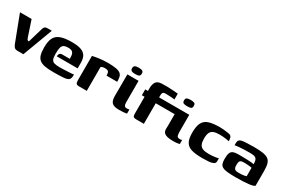

<svg xmlns="http://www.w3.org/2000/svg" viewBox="55 -1371 3260 2216"><g transform="rotate(30 1685.5 -263.0)"><path d="M192 0Q175 0 163 -3.5Q151 -7 141.5 -18.5Q132 -30 122 -54L-10 -400H145L214 -193Q220 -175 226 -167.5Q232 -160 247 -160Q262 -211 276.5 -261Q291 -311 306 -361Q312 -379 322.5 -389Q333 -399 356 -399H415L266 0Z M668 6Q598 6 553 -2.5Q508 -11 482 -32Q456 -53 445 -91Q434 -129 434 -190Q434 -268 456 -314Q478 -360 532.5 -381Q587 -402 684 -402Q760 -402 805 -386Q850 -370 870 -336Q890 -302 890 -249V-172H612Q612 -193 621.5 -207.5Q631 -222 657 -222H757L756 -243Q756 -284 739.5 -304.5Q723 -325 678 -325Q641 -325 620.5 -313.5Q600 -302 592.5 -273.5Q585 -245 585 -192Q585 -144 594.5 -120Q604 -96 629 -87.5Q654 -79 700 -79Q717 -79 746 -80Q775 -81 805.5 -82.5Q836 -84 859.5 -85.5Q883 -87 889 -89V-71Q889 -57 884.5 -41.5Q880 -26 867 -16Q849 -2 800.5 2Q752 6 668 6Z M1111 0H1003Q981 0 971 -11Q961 -22 961 -55V-379Q989 -386 1042.5 -394Q1096 -402 1163 -402Q1233 -402 1273.5 -394Q1314 -386 1333 -369.5Q1352 -353 1357.5 -327.5Q1363 -302 1363 -266H1220V-280Q1220 -304 1211.5 -315Q1203 -326 1191 -329Q1179 -332 1166 -332Q1146 -332 1131.5 -328Q1117 -324 1111 -316Z M1540 4Q1473 4 1447 -22Q1421 -48 1421 -107L1422 -399H1571V-113Q1571 -82 1580.5 -68.5Q1590 -55 1612 -55Q1625 -55 1634 -57Q1643 -59 1645 -60V-5Q1641 -4 1630 -2Q1619 0 1598 2Q1577 4 1540 4ZM1498 -447Q1463 -447 1448 -456Q1433 -465 1433 -489Q1433 -513 1448.5 -522.5Q1464 -532 1500 -532Q1534 -531 1548.5 -522Q1563 -513 1562 -489Q1562 -465 1548.5 -456Q1535 -447 1498 -447Z M1687 -352H1723V-391Q1723 -437 1742 -469.5Q1761 -502 1818 -505Q1855 -507 1897 -506Q1939 -505 1976.5 -502Q2014 -499 2037 -497V-419Q2031 -421 2015 -422.5Q1999 -424 1979 -425Q1959 -426 1941.5 -426.5Q1924 -427 1915 -427Q1888 -427 1880 -415Q1872 -403 1872 -381V-352H2125V-274H1872V0H1770Q1741 0 1732 -10.5Q1723 -21 1723 -46V-274H1687ZM2274 -352Q2274 -308 2274 -275Q2274 -242 2274 -209.5Q2274 -177 2274 -132Q2274 -92 2281 -73Q2288 -54 2322 -54Q2329 -54 2337 -56Q2345 -58 2348 -60V-5Q2341 -4 2320.5 0Q2300 4 2264 4Q2215 4 2186.5 -3Q2158 -10 2144 -22.5Q2130 -35 2126 -51Q2122 -67 2123 -85Q2124 -103 2124 -122Q2124 -163 2124 -205Q2124 -247 2124 -285.5Q2124 -324 2124 -352Q2162 -352 2199 -352Q2236 -352 2274 -352ZM2138 -467Q2138 -496 2158 -503Q2178 -510 2205 -509Q2234 -509 2251 -502Q2268 -495 2268 -467Q2268 -437 2250 -431Q2232 -425 2204 -425Q2176 -425 2157 -431Q2138 -437 2138 -467Z M2654 6Q2564 6 2509.5 -9.5Q2455 -25 2430.5 -67.5Q2406 -110 2406 -191Q2406 -279 2430.5 -325Q2455 -371 2509.5 -388Q2564 -405 2654 -405Q2680 -405 2704.5 -402.5Q2729 -400 2764 -395Q2784 -393 2796.5 -386Q2809 -379 2815 -363Q2821 -347 2821 -315Q2810 -319 2787.5 -322.5Q2765 -326 2739 -328Q2713 -330 2693 -330Q2642 -330 2612.5 -318Q2583 -306 2570.5 -278Q2558 -250 2558 -201Q2558 -153 2570.5 -125Q2583 -97 2612.5 -85Q2642 -73 2693 -73Q2716 -73 2741.5 -75Q2767 -77 2788.5 -80.5Q2810 -84 2821 -88V-48Q2821 -23 2798.5 -11.5Q2776 0 2738 3Q2700 6 2654 6Z M3100 5Q3030 5 2987 0.5Q2944 -4 2920.5 -17Q2897 -30 2889 -54Q2881 -78 2881 -116Q2881 -167 2891 -193.5Q2901 -220 2926 -230Q2951 -240 2993 -240Q3018 -240 3050.5 -239.5Q3083 -239 3114.5 -238Q3146 -237 3169.5 -234.5Q3193 -232 3202 -230Q3202 -261 3196.5 -279Q3191 -297 3179 -306.5Q3167 -316 3147 -319Q3127 -322 3098 -322Q3063 -322 3028.5 -321Q2994 -320 2961.5 -317Q2929 -314 2902 -310V-338Q2902 -365 2914 -378Q2926 -391 2947 -395Q2970 -400 3015.5 -402Q3061 -404 3114 -404Q3181 -404 3226.5 -397Q3272 -390 3298 -372Q3324 -354 3335 -318.5Q3346 -283 3346 -224V-25Q3330 -10 3266.5 -2.5Q3203 5 3100 5ZM3099 -57Q3127 -57 3146.5 -58.5Q3166 -60 3180 -63Q3194 -66 3202 -70V-182Q3191 -185 3171.5 -187Q3152 -189 3132 -190Q3112 -191 3101 -191Q3077 -191 3062 -187Q3047 -183 3040.5 -169Q3034 -155 3034 -126Q3034 -101 3039 -85.5Q3044 -70 3058 -63.5Q3072 -57 3099 -57Z"/></g></svg>

Font: Genos
Style: Bold
Weight: 700
Designer: Robert E. Leuschke
Foundry: Robert E. Leuschke
Version: Version 1.010